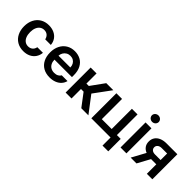

<svg xmlns="http://www.w3.org/2000/svg" viewBox="100 -1723 2876 2876"><g transform="rotate(45 1537.5 -285.0)"><path d="M37.1 -262.7Q37.1 -343.3 68.4 -405.5Q99.6 -467.8 157 -502.4Q214.4 -537.1 291 -537.1Q355 -537.1 405 -513.7Q455.1 -490.2 484.6 -447.3Q514.2 -404.3 518.6 -347.7H399.4Q391.6 -387.7 363.8 -412.6Q335.9 -437.5 292 -437.5Q253.4 -437.5 224.4 -416.7Q195.3 -396 179.2 -357.2Q163.1 -318.4 163.1 -265.6Q163.1 -211.4 179 -172.1Q194.8 -132.8 223.9 -111.8Q252.9 -90.8 292 -90.8Q334 -90.8 362.8 -114.3Q391.6 -137.7 399.4 -180.7H518.6Q513.7 -124.5 484.6 -81.1Q455.6 -37.6 405.8 -13.4Q356 10.7 291 10.7Q213.4 10.7 156 -23.9Q98.6 -58.6 67.9 -120.6Q37.1 -182.6 37.1 -262.7Z M589.8 -261.7Q589.8 -343.3 621.1 -405.5Q652.3 -467.8 709.2 -502.4Q766.1 -537.1 840.8 -537.1Q908.2 -537.1 963.1 -508.3Q1018.1 -479.5 1050.5 -419.2Q1083 -358.9 1083 -269.5V-230.5H712.9Q713.4 -186 730.5 -153.6Q747.6 -121.1 777.8 -104Q808.1 -86.9 848.6 -86.9Q888.2 -86.9 916 -102.1Q943.8 -117.2 956.1 -141.6H1078.1Q1066.9 -95.7 1035.6 -61.3Q1004.4 -26.9 956.3 -8.1Q908.2 10.7 847.7 10.7Q768.6 10.7 710.2 -22.7Q651.9 -56.2 620.8 -117.7Q589.8 -179.2 589.8 -261.7ZM963.9 -315.4Q963.4 -351.6 948.2 -379.9Q933.1 -408.2 905.8 -424.3Q878.4 -440.4 842.8 -440.4Q806.2 -440.4 777.6 -423.6Q749 -406.7 732.4 -378.2Q715.8 -349.6 713.4 -315.4Z M1179.7 -530.3H1304.7V-315.4H1355.5L1510.7 -530.3H1660.2L1462.9 -261.7L1662.1 0H1511.7L1360.4 -200.2H1304.7V0H1179.7Z M2172.9 -92.8H2253.9V170.9H2131.8V0H1724.6V-530.3H1844.7V-101.6H2053.7V-530.3H2172.9Z M2342.8 -530.3H2467.8V0H2342.8ZM2334 -673.8Q2334 -691.9 2343.8 -707.5Q2353.5 -723.1 2370.4 -732.2Q2387.2 -741.2 2406.2 -741.2Q2425.8 -741.2 2442.4 -732.2Q2459 -723.1 2468.8 -707.5Q2478.5 -691.9 2478.5 -673.8Q2478.5 -655.3 2468.8 -639.4Q2459 -623.5 2442.4 -614.5Q2425.8 -605.5 2406.2 -605.5Q2387.2 -605.5 2370.4 -614.5Q2353.5 -623.5 2343.8 -639.4Q2334 -655.3 2334 -673.8Z M2900.4 -200.2H2789.6L2680.7 0H2557.6L2676.8 -218.8Q2628.9 -237.8 2603.3 -274.9Q2577.6 -312 2578.1 -362.3Q2577.6 -412.6 2602.8 -450.7Q2627.9 -488.8 2675.5 -509.5Q2723.1 -530.3 2787.1 -530.3H3016.6V0H2900.4ZM2783.2 -291H2900.4V-429.7H2787.1Q2745.1 -429.7 2721.2 -409.9Q2697.3 -390.1 2697.3 -359.4Q2697.3 -328.6 2719.7 -309.8Q2742.2 -291 2783.2 -291Z"/></g></svg>

Font: Pretendard GOV SemiBold
Style: Regular
Weight: 600
Designer: Base glyphs from Inter by Rasmus Andersson; Hangeul glyphs from Noto Sans CJK(Source Han Sans) by Jang Soo-young and Kan
Foundry: Kil Hyung-jin
Version: Version 1.309